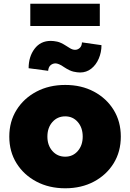

<svg xmlns="http://www.w3.org/2000/svg" viewBox="-20 -1003 700 1033"><path d="M331 10Q244 10 176 -26Q108 -62 69 -124.5Q30 -187 30 -268Q30 -349 69 -411.5Q108 -474 176 -510Q244 -546 331 -546Q418 -546 485.5 -510Q553 -474 591.5 -411.5Q630 -349 630 -268Q630 -187 591.5 -124.5Q553 -62 485.5 -26Q418 10 331 10ZM331 -160Q372 -160 398.5 -190.5Q425 -221 425 -268Q425 -316 398.5 -346.5Q372 -377 331 -377Q289 -377 262 -346.5Q235 -316 235 -268Q235 -221 262 -190.5Q289 -160 331 -160ZM411 -613Q396 -613 375.5 -617.5Q355 -622 326 -641Q309 -653 297.5 -657.5Q286 -662 279 -662Q264 -662 252.5 -652.5Q241 -643 239 -622L134 -636Q134 -698 166 -740.5Q198 -783 253 -783Q268 -783 287.5 -779Q307 -775 335 -757Q344 -751 357.5 -743Q371 -735 384 -735Q398 -735 409 -745Q420 -755 421 -775L526 -760Q526 -722 511.5 -688Q497 -654 471 -633.5Q445 -613 411 -613ZM143 -863V-983H517V-863Z"/></svg>

Font: Lexend Black
Style: Regular
Weight: 900
Designer: Bonnie Shaver-Troup, Thomas Jockin
Foundry: Lexend
Version: Version 1.007; ttfautohint (v1.8.3)